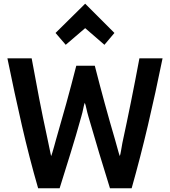

<svg xmlns="http://www.w3.org/2000/svg" viewBox="-20 -1011 918 1037"><path d="M440 -859 544 -769 598 -833 440 -991 280 -833 335 -769ZM858 -696H733Q711 -578 687.5 -461.5Q664 -345 641 -239Q637 -217 633.5 -196Q630 -175 627 -168Q622 -181 615.5 -206Q609 -231 601 -258Q545 -448 492 -656H392Q365 -550 337.5 -450.5Q310 -351 282 -255Q278 -240 272.5 -220.5Q267 -201 262.5 -186Q258 -171 256 -168Q252 -184 246.5 -213Q241 -242 234 -273Q212 -374 191.5 -479.5Q171 -585 151 -696H20Q58 -509 98 -334.5Q138 -160 186 6H302Q331 -87 361 -183.5Q391 -280 419 -381Q426 -405 430 -426Q434 -447 438 -456Q442 -446 446.5 -425Q451 -404 458 -380Q487 -279 516 -183Q545 -87 574 6H691Q738 -160 779 -334.5Q820 -509 858 -696Z"/></svg>

Font: Repo DemiBold
Style: Regular
Weight: 600
Designer: Stefan Peev
Foundry: Context Ltd
Version: Version 1.502